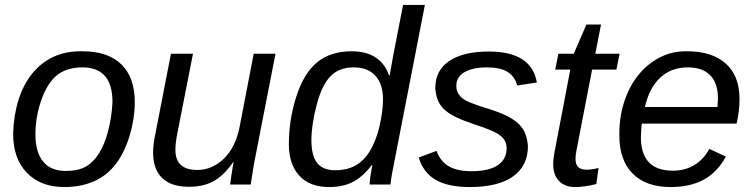

<svg xmlns="http://www.w3.org/2000/svg" viewBox="-20 -745 3042 775"><path d="M524 -333Q524 -301 519 -267.5Q514 -234 504.5 -201.5Q495 -169 481 -139Q467 -109 449 -85Q413 -37 360 -13.5Q307 10 240 10Q144 10 88.5 -47.5Q33 -105 33 -205Q35 -278 54 -339.5Q73 -401 107.5 -445Q142 -489 191.5 -513.5Q241 -538 306 -538H313Q416 -538 470 -485Q524 -432 524 -333ZM434 -333Q434 -473 313 -473Q247 -473 207 -439Q168 -405 145 -336Q123 -270 123 -203Q123 -131 154 -93Q185 -55 245 -55Q295 -55 325.5 -72Q356 -89 379 -125Q402 -161 416.5 -216.5Q431 -272 434 -333Z M759 -528 697 -213Q688 -169 688 -140Q688 -59 776 -59Q837 -59 884 -105Q931 -151 947 -232L1004 -528H1092L1011 -113Q1006 -90 1001.5 -61.5Q997 -33 992 0H909Q909 -2 910.5 -11.5Q912 -21 914 -37Q919 -71 923 -90H921Q881 -34 840 -12.5Q799 9 743 9Q671 9 634.5 -26.5Q598 -62 598 -129Q598 -163 608 -209L670 -528Z M1308 10Q1230 10 1188 -36Q1146 -82 1146 -163Q1146 -262 1176 -355Q1206 -449 1260 -493.5Q1314 -538 1399 -538Q1459 -538 1497 -512.5Q1535 -487 1550 -441H1553L1567 -520L1607 -725H1695L1575 -109Q1568 -74 1563 -47Q1558 -20 1556 0H1472Q1472 -23 1483 -78H1480Q1445 -32 1405 -11Q1365 10 1308 10ZM1333 -58Q1382 -58 1416 -77.5Q1450 -97 1474 -137Q1499 -179 1512 -236Q1526 -298 1526 -344Q1526 -405 1495.5 -439Q1465 -473 1408 -473Q1348 -473 1314 -437Q1279 -402 1258 -321Q1237 -241 1237 -178Q1237 -118 1259.5 -88Q1282 -58 1333 -58Z M2111 -155Q2111 -76 2051 -33Q1991 10 1876 10Q1791 10 1740.5 -18Q1690 -46 1670 -109L1742 -136Q1758 -93 1792 -73.5Q1826 -54 1883 -54Q1953 -54 1989 -78Q2025 -102 2025 -147Q2025 -178 2000 -197Q1977 -217 1895 -243Q1850 -258 1820 -272.5Q1790 -287 1772.5 -304Q1755 -321 1747 -341.5Q1739 -362 1737 -389Q1737 -461 1793.5 -499Q1850 -537 1953 -537Q2126 -537 2147 -412L2068 -400Q2057 -438 2027.5 -455.5Q1998 -473 1947 -473Q1887 -473 1854.5 -453.5Q1822 -434 1822 -399Q1822 -377 1832 -364Q1837 -357 1844 -350.5Q1851 -344 1861 -339Q1880 -328 1951 -306Q1996 -292 2026 -277Q2056 -262 2074 -244.5Q2092 -227 2100.5 -205Q2109 -183 2111 -155Z M2302 10Q2260 10 2236.5 -14.5Q2213 -39 2213 -81Q2213 -95 2215 -110.5Q2217 -126 2221 -145L2282 -464H2221L2234 -528H2296L2347 -646H2406L2383 -528H2481L2468 -464H2370L2309 -149Q2303 -120 2303 -103Q2303 -60 2347 -60Q2369 -60 2396 -67L2387 -2Q2337 10 2302 10Z M2571 -246Q2569 -238 2568.5 -224Q2568 -210 2567 -190Q2567 -124 2599 -90Q2631 -56 2697 -56Q2745 -56 2783 -79Q2821 -102 2843 -144L2910 -113Q2875 -49 2820 -19.5Q2765 10 2687 10Q2588 10 2534 -44Q2480 -98 2480 -198V-205Q2480 -276 2500.5 -337Q2521 -398 2557 -442.5Q2593 -487 2642 -512.5Q2691 -538 2748 -538H2754Q2854 -538 2909.5 -488.5Q2965 -439 2965 -346Q2965 -294 2953 -246ZM2876 -313 2878 -348Q2878 -409 2847 -441Q2816 -473 2756 -473Q2690 -473 2645.5 -432Q2601 -391 2583 -313Z"/></svg>

Font: Libra Sans Modern
Style: Italic
Weight: 400
Italic angle: -12°
Foundry: Stefan Peev, Context Ltd
Version: Version 1.000